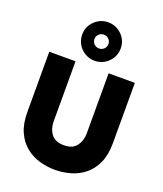

<svg xmlns="http://www.w3.org/2000/svg" viewBox="-188 -1190 1121 1320"><g transform="rotate(20 373.0 -529.5)"><path d="M373 -788Q334 -788 302 -807Q270 -826 251 -858Q232 -890 232 -929Q232 -968 251 -999.5Q270 -1031 302 -1050Q334 -1069 373 -1069Q412 -1069 444 -1050Q476 -1031 495 -999.5Q514 -968 514 -929Q514 -890 495 -858Q476 -826 444 -807Q412 -788 373 -788ZM373 -878Q394 -878 409 -892.5Q424 -907 424 -929Q424 -950 409 -964.5Q394 -979 373 -979Q352 -979 337 -964.5Q322 -950 322 -929Q322 -907 337 -892.5Q352 -878 373 -878ZM373 10Q316 10 260 -6Q204 -22 159 -58Q114 -94 87 -153.5Q60 -213 60 -300V-740H252V-300Q252 -246 281 -208Q310 -170 373 -170Q436 -170 465 -208Q494 -246 494 -300V-740H686V-300Q686 -213 659 -153.5Q632 -94 587 -58Q542 -22 486 -6Q430 10 373 10Z"/></g></svg>

Font: Be Vietnam Pro Black
Style: Regular
Weight: 900
Designer: Lam Bao, Tony Le, Vietanh Nguyen
Foundry: Yellow Type Foundry
Version: Version 1.002; ttfautohint (v1.8.3)